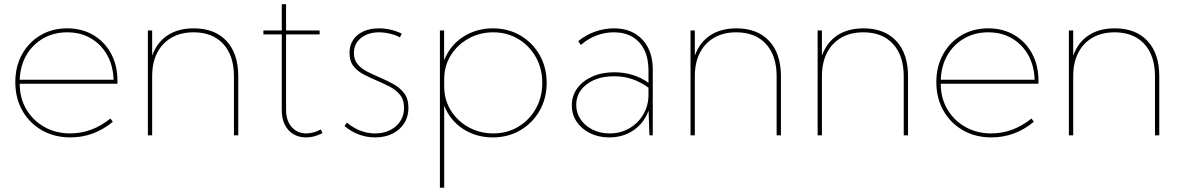

<svg xmlns="http://www.w3.org/2000/svg" viewBox="-20 -630 5498 894"><path d="M505.4 -63Q417.5 9.8 307.6 9.8Q233.4 9.8 175.3 -23.4Q117.2 -56.6 84.2 -114.7Q51.3 -172.9 51.3 -247.6Q51.3 -320.3 82.5 -377Q113.8 -433.6 168.5 -465.8Q223.1 -498 293 -498Q361.8 -498 414.6 -466.8Q467.3 -435.5 497.1 -380.6Q526.9 -325.7 526.9 -253.9V-240.2H71.8Q71.8 -172.9 102.8 -120.6Q133.8 -68.4 187 -38.6Q240.2 -8.8 306.6 -8.8Q408.2 -8.8 494.1 -78.1ZM71.8 -258.8H508.8Q506.8 -324.2 479 -373.8Q451.2 -423.3 403.3 -451.4Q355.5 -479.5 293 -479.5Q230.5 -479.5 181.2 -451.2Q131.8 -422.9 103 -373.3Q74.2 -323.7 71.8 -258.8Z M1089.4 0H1069.3V-274.9Q1069.3 -371.1 1019.5 -425.3Q969.7 -479.5 881.3 -479.5Q821.8 -479.5 778.6 -454.6Q735.4 -429.7 711.9 -384Q688.5 -338.4 688.5 -274.9V0H668.5V-488.3H688.5V-371.1Q711.4 -433.6 760.7 -465.8Q810.1 -498 881.8 -498Q980 -498 1034.7 -439.2Q1089.4 -380.4 1089.4 -274.9Z M1481.4 -10.3Q1443.8 9.8 1405.3 9.8Q1371.1 9.8 1345.7 -5.6Q1320.3 -21 1306.2 -49.3Q1292 -77.6 1292 -115.2V-469.7H1206.5V-488.3H1292V-610.4H1312V-488.3H1468.3V-469.7H1312V-118.7Q1312 -68.8 1337.9 -38.8Q1363.8 -8.8 1406.7 -8.8Q1439 -8.8 1473.6 -27.3Z M1584 -43 1595.2 -59.1Q1614.3 -43 1635.5 -31.7Q1656.7 -20.5 1679.7 -14.6Q1702.6 -8.8 1726.1 -8.8Q1785.2 -8.8 1823.2 -42.2Q1861.3 -75.7 1861.3 -127.9Q1861.3 -165 1843 -188Q1824.7 -210.9 1795.7 -226.1Q1766.6 -241.2 1734.9 -254.4Q1703.1 -268.1 1673.8 -283.2Q1644.5 -298.3 1626 -322Q1607.4 -345.7 1607.4 -383.3Q1607.4 -418.5 1624.3 -444.1Q1641.1 -469.7 1672.1 -483.9Q1703.1 -498 1744.6 -498Q1798.8 -498 1850.6 -473.6L1842.3 -456.1Q1829.1 -463.4 1813 -468.5Q1796.9 -473.6 1779.5 -476.6Q1762.2 -479.5 1745.6 -479.5Q1693.4 -479.5 1660.6 -452.9Q1627.9 -426.3 1627.9 -383.3Q1627.9 -352.1 1644.8 -331.5Q1661.6 -311 1688.7 -297.1Q1715.8 -283.2 1745.6 -270.5Q1778.8 -256.3 1810.1 -239.5Q1841.3 -222.7 1861.6 -196.3Q1881.8 -169.9 1881.8 -127.4Q1881.8 -86.9 1862.1 -55.9Q1842.3 -24.9 1807.6 -7.6Q1772.9 9.8 1727.1 9.8Q1647.9 9.8 1584 -43Z M2048.3 244.1H2028.3V-488.3H2047.9V-349.1Q2075.2 -418.9 2136.5 -458.5Q2197.8 -498 2274.4 -498Q2346.7 -498 2403.3 -464.6Q2460 -431.2 2492.7 -373.8Q2525.4 -316.4 2525.4 -244.1Q2525.4 -172.4 2492.7 -114.7Q2460 -57.1 2403.1 -23.7Q2346.2 9.8 2273.9 9.8Q2197.3 9.8 2136.5 -29.5Q2075.7 -68.8 2048.3 -138.2ZM2276.4 -8.8Q2341.3 -8.8 2393.1 -39.8Q2444.8 -70.8 2474.9 -124Q2504.9 -177.2 2504.9 -244.1Q2504.9 -311 2474.9 -364.3Q2444.8 -417.5 2393.1 -448.5Q2341.3 -479.5 2276.4 -479.5Q2214.4 -479.5 2162.4 -450.9Q2110.4 -422.4 2079.3 -372.8Q2048.3 -323.2 2048.3 -260.3V-228Q2048.3 -165 2079.3 -115.5Q2110.4 -65.9 2162.4 -37.4Q2214.4 -8.8 2276.4 -8.8Z M3019.5 0H3003.9L3000 -115.2Q2980 -58.6 2931.2 -24.4Q2882.3 9.8 2816.4 9.8Q2767.1 9.8 2727.5 -9.8Q2688 -29.3 2665.3 -63Q2642.6 -96.7 2642.6 -139.2Q2642.6 -184.1 2667.7 -218.8Q2692.9 -253.4 2737.5 -273.4Q2782.2 -293.5 2840.3 -293.5Q2885.3 -293.5 2926 -281Q2966.8 -268.6 2999.5 -244.1V-302.7Q2999.5 -357.9 2980.2 -397.5Q2960.9 -437 2924.8 -458.3Q2888.7 -479.5 2838.4 -479.5Q2795.4 -479.5 2755.6 -464.1Q2715.8 -448.7 2684.6 -420.4L2672.4 -438.5Q2707.5 -467.3 2750.7 -482.7Q2793.9 -498 2838.4 -498Q2894 -498 2934.6 -474.6Q2975.1 -451.2 2997.3 -408.2Q3019.5 -365.2 3019.5 -306.2ZM2818.4 -8.8Q2869.6 -8.8 2910.6 -32.7Q2951.7 -56.6 2975.6 -97.7Q2999.5 -138.7 2999.5 -189V-221.7Q2962.9 -248.5 2923.6 -261.7Q2884.3 -274.9 2839.8 -274.9Q2761.7 -274.9 2712.4 -237.8Q2663.1 -200.7 2663.1 -141.6Q2663.1 -104 2683.6 -74Q2704.1 -43.9 2739.3 -26.4Q2774.4 -8.8 2818.4 -8.8Z M3616.2 0H3596.2V-274.9Q3596.2 -371.1 3546.4 -425.3Q3496.6 -479.5 3408.2 -479.5Q3348.6 -479.5 3305.4 -454.6Q3262.2 -429.7 3238.8 -384Q3215.3 -338.4 3215.3 -274.9V0H3195.3V-488.3H3215.3V-371.1Q3238.3 -433.6 3287.6 -465.8Q3336.9 -498 3408.7 -498Q3506.8 -498 3561.5 -439.2Q3616.2 -380.4 3616.2 -274.9Z M4208 0H4188V-274.9Q4188 -371.1 4138.2 -425.3Q4088.4 -479.5 4000 -479.5Q3940.4 -479.5 3897.2 -454.6Q3854 -429.7 3830.6 -384Q3807.1 -338.4 3807.1 -274.9V0H3787.1V-488.3H3807.1V-371.1Q3830.1 -433.6 3879.4 -465.8Q3928.7 -498 4000.5 -498Q4098.6 -498 4153.3 -439.2Q4208 -380.4 4208 -274.9Z M4793.9 -63Q4706.1 9.8 4596.2 9.8Q4522 9.8 4463.9 -23.4Q4405.8 -56.6 4372.8 -114.7Q4339.8 -172.9 4339.8 -247.6Q4339.8 -320.3 4371.1 -377Q4402.3 -433.6 4457 -465.8Q4511.7 -498 4581.5 -498Q4650.4 -498 4703.1 -466.8Q4755.9 -435.5 4785.6 -380.6Q4815.4 -325.7 4815.4 -253.9V-240.2H4360.4Q4360.4 -172.9 4391.4 -120.6Q4422.4 -68.4 4475.6 -38.6Q4528.8 -8.8 4595.2 -8.8Q4696.8 -8.8 4782.7 -78.1ZM4360.4 -258.8H4797.4Q4795.4 -324.2 4767.6 -373.8Q4739.7 -423.3 4691.9 -451.4Q4644 -479.5 4581.5 -479.5Q4519 -479.5 4469.7 -451.2Q4420.4 -422.9 4391.6 -373.3Q4362.8 -323.7 4360.4 -258.8Z M5377.9 0H5357.9V-274.9Q5357.9 -371.1 5308.1 -425.3Q5258.3 -479.5 5169.9 -479.5Q5110.4 -479.5 5067.1 -454.6Q5023.9 -429.7 5000.5 -384Q4977.1 -338.4 4977.1 -274.9V0H4957V-488.3H4977.1V-371.1Q5000 -433.6 5049.3 -465.8Q5098.6 -498 5170.4 -498Q5268.6 -498 5323.2 -439.2Q5377.9 -380.4 5377.9 -274.9Z"/></svg>

Font: Kumbh Sans Thin
Style: Regular
Weight: 250
Version: Version 1.004